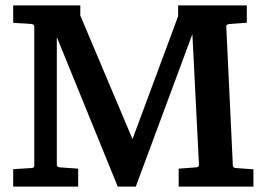

<svg xmlns="http://www.w3.org/2000/svg" viewBox="-20 -691 989 711"><path d="M918.5 0H641.6V-66.4L706.1 -71.3Q709.5 -71.3 711.7 -72.5Q713.9 -73.7 714.8 -74.7Q715.8 -75.7 716.3 -77.6Q716.8 -79.6 716.8 -79.8Q716.8 -80.1 716.8 -81.1L692.4 -564.5L482.9 0H416L190.4 -553.7V-81.1Q190.4 -79.6 190.7 -78.1Q190.9 -76.7 193.6 -74.2Q196.3 -71.8 201.2 -71.3L269.5 -66.4V0H28.8V-64.5L97.2 -68.8Q106.9 -69.3 106.9 -78.1V-592.8Q106.9 -596.7 104.2 -599.1Q101.6 -601.6 97.2 -602.1L28.8 -606.4V-670.9H277.3V-633.8L470.7 -175.8L639.6 -630.9V-670.9H894V-606.9L828.6 -602.1Q823.2 -601.6 820.6 -599.1Q817.9 -596.7 817.9 -595.5Q817.9 -594.2 817.9 -592.8L842.3 -78.1Q842.3 -78.1 842.3 -77.6Q842.3 -77.1 842.5 -76.4Q842.8 -75.7 843 -75Q843.3 -74.2 843.8 -73.5Q844.2 -72.8 845 -72Q845.7 -71.3 846.7 -70.6Q847.7 -69.8 849.4 -69.3Q851.1 -68.8 853 -68.8L918.5 -64Z"/></svg>

Font: TAML ThiruValluvar
Style: Bold
Weight: 400
Version: Version 0.271; dev 7ad24fM